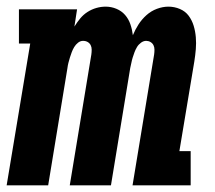

<svg xmlns="http://www.w3.org/2000/svg" viewBox="-28 -558 648 578"><path d="M-8 0 63 -427H29V-530H204L196 -478Q204 -491 213.5 -502.5Q223 -514 235.5 -522Q248 -530 262 -534Q276 -538 290 -538Q307 -538 322.5 -531.5Q338 -525 348.5 -513Q359 -501 364.5 -485Q370 -469 372 -452Q379 -469 389 -484.5Q399 -500 413 -512.5Q427 -525 444.5 -531.5Q462 -538 479 -538Q497 -538 513.5 -531Q530 -524 540 -510.5Q550 -497 555 -480.5Q560 -464 561.5 -446Q563 -428 561.5 -410Q560 -392 557 -373L512 -103H546V0H371L436 -394Q437 -401 437 -408.5Q437 -416 434 -422Q431 -428 425 -431.5Q419 -435 412 -435Q404 -435 396.5 -429.5Q389 -424 384.5 -416.5Q380 -409 377 -401Q374 -393 371.5 -385Q369 -377 367.5 -369Q366 -361 364 -353L306 0H182L247 -394Q248 -401 248 -408.5Q248 -416 245 -422Q242 -428 236 -431.5Q230 -435 222 -435Q214 -435 207 -429.5Q200 -424 195.5 -416.5Q191 -409 188 -401Q185 -393 182.5 -385Q180 -377 178 -369Q176 -361 175 -353L117 0Z"/></svg>

Font: Iosevka Curly Slab XBdEx
Style: Italic
Weight: 800
Width: 7
Italic angle: -9°
Monospace: yes
Designer: Belleve Invis
Foundry: Belleve Invis
Version: Version 11.1.0; ttfautohint (v1.8.3)